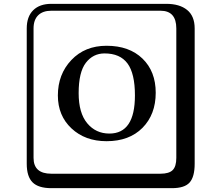

<svg xmlns="http://www.w3.org/2000/svg" viewBox="-20 -774 1140 1006"><path d="M527.8 -494.1Q467.8 -494.1 429.9 -445.1Q392.1 -396 392.1 -286.1Q392.1 -182.1 437 -128.2Q481.9 -74.2 553.2 -74.2Q687 -74.2 687 -273.9Q687 -389.2 647.9 -441.7Q608.9 -494.1 527.8 -494.1ZM795.9 -288.1Q795.9 -174.3 726.6 -104.2Q657.2 -34.2 538.1 -34.2Q426.3 -34.2 354.7 -101.1Q283.2 -168 283.2 -273.9Q283.2 -384.8 354 -459.5Q424.8 -534.2 538.1 -534.2Q657.2 -534.2 726.6 -467Q795.9 -399.9 795.9 -288.1ZM249 -717.8Q204.1 -717.8 179.9 -693.8Q155.8 -669.9 155.8 -625V53.2Q155.8 136.2 249 136.2H820.8Q865.7 136.2 884.8 117.2Q903.8 98.1 903.8 53.2V-625Q903.8 -717.8 820.8 -717.8ZM1000 84Q1000 152.8 973.4 182.4Q946.8 211.9 880.9 211.9H249Q181.2 211.9 150.6 181.4Q120.1 150.9 120.1 84V-625Q120.1 -687 154.1 -720.5Q188 -753.9 249 -753.9H851.1Q920.9 -753.9 960.4 -721.9Q1000 -689.9 1000 -625Z"/></svg>

Font: Linux Biolinum Keyboard
Style: Regular
Weight: 700
Designer: Philipp H. Poll
Foundry: Philipp H. Poll
Version: Version 0.6.1 ; ttfautohint (v0.9)